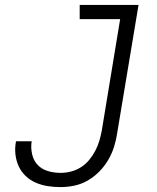

<svg xmlns="http://www.w3.org/2000/svg" viewBox="-20 -755 640 783"><path d="M227 8Q200 8 174.5 4Q149 0 126 -10Q103 -20 85 -37Q67 -54 56.5 -76.5Q46 -99 43 -125Q40 -151 45 -177Q45 -178 45 -178Q45 -178 45 -179H110Q109 -178 109 -178Q109 -178 109 -178Q105 -152 111 -126Q117 -100 133.5 -82.5Q150 -65 175 -57.5Q200 -50 227 -50Q248 -50 269.5 -55.5Q291 -61 310 -73Q329 -85 343.5 -102.5Q358 -120 368.5 -140Q379 -160 385 -180.5Q391 -201 395 -222L470 -677H305V-735H545L458 -213Q454 -185 445.5 -157.5Q437 -130 422 -104Q407 -78 385.5 -56Q364 -34 338 -19Q312 -4 283.5 2Q255 8 227 8Z"/></svg>

Font: Iosevka Curly Slab LtEx
Style: Italic
Weight: 300
Width: 7
Italic angle: -9°
Monospace: yes
Designer: Belleve Invis
Foundry: Belleve Invis
Version: Version 11.1.0; ttfautohint (v1.8.3)